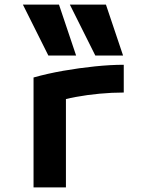

<svg xmlns="http://www.w3.org/2000/svg" viewBox="-20 -810 640 830"><path d="M189 -570 79 -790H235L309 -570ZM392 -570 282 -790H438L512 -570ZM125 -475Q185 -492 253.5 -504Q322 -516 390 -523Q458 -530 515 -530V-410Q464 -410 410.5 -405Q357 -400 308.5 -391Q260 -382 223 -370L265 -435V0H125Z"/></svg>

Font: M PLUS Code Latin Expanded
Style: Bold
Weight: 700
Width: 7
Designer: Coji Morishita
Foundry: UNDERFOREST DESIGN
Version: Version 1.002; ttfautohint (v1.8.3)